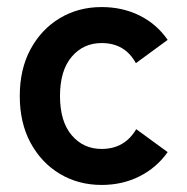

<svg xmlns="http://www.w3.org/2000/svg" viewBox="-20 -513 531 544"><path d="M268 11Q202 11 149.5 -20.5Q97 -52 66.5 -108.5Q36 -165 36 -241Q36 -317 66.5 -373.5Q97 -430 149.5 -461.5Q202 -493 268 -493Q327 -493 375.5 -469Q424 -445 455 -400L365 -334Q334 -391 268 -391Q216 -391 183 -352Q150 -313 150 -241Q150 -169 183 -130Q216 -91 268 -91Q333 -91 366 -147L455 -82Q424 -38 375.5 -13.5Q327 11 268 11Z"/></svg>

Font: Zen Kaku Gothic Antique
Style: Bold
Weight: 700
Designer: Yoshimichi Ohira
Foundry: Positype
Version: Version 1.001